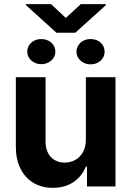

<svg xmlns="http://www.w3.org/2000/svg" viewBox="-20 -905 637 932"><path d="M396.8 -530.3H540.6V0H402.3V-95.9H396.5Q377.6 -48.5 336.1 -20.8Q294.7 6.8 235.9 6.8Q182.9 6.8 142.4 -17.3Q101.9 -41.4 79.4 -86.6Q56.9 -131.8 56.9 -192.8V-530.3H201.1V-218Q201.1 -187 212.4 -163.9Q223.8 -140.8 244.9 -128.3Q266 -115.7 293.7 -115.7Q321.5 -115.7 345 -128.5Q368.5 -141.3 382.7 -166.5Q396.8 -191.8 396.8 -226.1ZM179.7 -715.3Q199.4 -715.3 215.2 -707.4Q230.9 -699.4 239.7 -685.2Q248.6 -671 248.6 -654.2Q248.6 -637.3 239.7 -623.7Q230.9 -610 215.2 -601.8Q199.4 -593.6 179.7 -593.6Q161.4 -593.6 145.9 -601.8Q130.3 -610 121.3 -623.9Q112.2 -637.9 112.2 -654.2Q112.2 -671 121.1 -685Q129.9 -698.9 145.2 -707.1Q160.4 -715.3 179.7 -715.3ZM419.4 -715.3Q439.2 -715.3 454.9 -707.4Q470.7 -699.4 479.2 -685Q487.8 -670.6 487.8 -653.3Q487.8 -637.4 479.2 -623.5Q470.7 -609.6 454.9 -601.1Q439.2 -592.7 419.4 -592.7Q400.2 -592.7 384.7 -601.1Q369.3 -609.6 360.2 -623.5Q351.2 -637.4 351.2 -653.3Q351.2 -670.2 360.2 -684.8Q369.3 -699.4 384.7 -707.4Q400.2 -715.3 419.4 -715.3ZM299.5 -818.1 372.1 -884.9H493.3V-879.5L345.3 -746H254.1L105.5 -880.6V-884.9H227.9Z"/></svg>

Font: Pretendard GOV Variable
Style: Regular
Weight: 400
Designer: Base glyphs from Inter by Rasmus Andersson; Hangul glyphs from Noto Sans CJK(Source Han Sans) by Jang Soo-young and Kang
Foundry: Kil Hyung-jin
Version: Version 1.307;Glyphs 3.2 (3192)